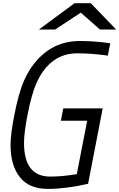

<svg xmlns="http://www.w3.org/2000/svg" viewBox="-20 -1187 756 1217"><path d="M452.5 -1166.7H555.3L716.1 -1000H613.3L492.2 -1106.8L329.4 -1000H226.6ZM283.9 10.4Q164.1 10.4 105.5 -64.5Q46.9 -139.3 46.9 -266.9Q46.9 -337.9 71 -458.3Q97.7 -598.3 134.1 -679.7Q184.9 -793.6 274.7 -860.4Q364.6 -927.1 485.7 -927.1Q580.1 -927.1 679 -912.8L663.4 -834.6Q559.9 -849 470.1 -849Q296.9 -849 211.6 -661.5Q180.3 -591.8 154.3 -458.3Q132.2 -342.4 132.2 -281.2Q132.2 -67.7 298.8 -67.7Q375 -67.7 466.8 -83.3L532.6 -421.9H365.9L380.9 -500H630.9L538.4 -22.1Q396.5 10.4 283.9 10.4Z"/></svg>

Font: Monoid
Style: Italic
Weight: 400
Width: 4
Italic angle: -11°
Monospace: yes
Version: Version 0.61